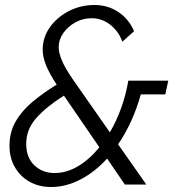

<svg xmlns="http://www.w3.org/2000/svg" viewBox="-20 -739 711 769"><path d="M185 10Q136 10 98.5 -11Q61 -32 39.5 -69.5Q18 -107 18 -155Q18 -209 42.5 -252Q67 -295 110 -331Q153 -367 207 -400Q177 -446 164 -478.5Q151 -511 151 -540Q151 -589 179.5 -629.5Q208 -670 255.5 -694.5Q303 -719 358 -719Q412 -719 454 -691Q496 -663 517 -614L470 -572Q455 -614 421.5 -640Q388 -666 347 -666Q312 -666 282 -649.5Q252 -633 233.5 -606.5Q215 -580 215 -550Q215 -528 228 -496.5Q241 -465 276 -415L420 -209Q446 -253 465 -305.5Q484 -358 494 -416H654L642 -361H544Q528 -304 505 -253.5Q482 -203 453 -161L566 0H480L409 -104Q360 -50 302 -20Q244 10 185 10ZM85 -163Q85 -108 117.5 -77Q150 -46 199 -46Q247 -46 293 -73.5Q339 -101 378 -149L236 -356Q166 -312 125.5 -266.5Q85 -221 85 -163Z"/></svg>

Font: Raleway
Style: Italic
Weight: 400
Italic angle: -12°
Designer: Matt McInerney, Pablo Impallari, Rodrigo Fuenzalida
Foundry: Matt McInerney, Pablo Impallari, Rodrigo Fuenzalida
Version: Version 4.026